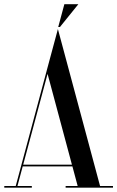

<svg xmlns="http://www.w3.org/2000/svg" viewBox="-45 -872 545 892"><path d="M254 -852.5 225.5 -746.5H233.5L319 -852.5ZM224 -737 172 -544V-543.7L28.1 -8H-25.1V0H102.9V-8H36.1L60.5 -99H291.4L315.8 -8H259.9V0H479.9V-8H419.8ZM176 -528.8 289.2 -107H62.7Z"/></svg>

Font: Picaflor 48 pt
Style: Regular
Weight: 400
Designer: Ariel Martín Pérez
Foundry: Tunera Type Foundry
Version: Version 1.000;hotconv 1.0.109;makeotfexe 2.5.65596